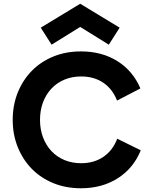

<svg xmlns="http://www.w3.org/2000/svg" viewBox="-20 -991 800 1027"><path d="M413 16Q332 16 265 -11.5Q198 -39 150 -88Q102 -137 75 -204Q48 -271 48 -350Q48 -429 75 -496Q102 -563 150 -612Q198 -661 265 -688.5Q332 -716 413 -716Q525 -716 608 -664Q691 -612 731 -518L606 -453Q582 -515 532.5 -548.5Q483 -582 414 -582Q365 -582 324.5 -565Q284 -548 255 -517Q226 -486 210 -443.5Q194 -401 194 -350Q194 -299 210 -256.5Q226 -214 255 -183Q284 -152 324.5 -135Q365 -118 414 -118Q483 -118 533 -152Q583 -186 607 -249L733 -187Q694 -91 610 -37.5Q526 16 413 16ZM256 -752 198 -843 409 -971 620 -843 562 -752 409 -847Z"/></svg>

Font: NT Somic Bold
Style: Regular
Weight: 700
Designer: Ravid Balaliev — lead type designer, mastering
Michael Voronin — secret advisor, marketing
Ivan Kovalenko — best boy
Foundry: NT Type
Version: Version 0.7